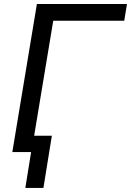

<svg xmlns="http://www.w3.org/2000/svg" viewBox="-20 -747 644 943"><path d="M603.7 -727.3H161.2L40.5 0H132.8L104.4 176.1H193.2L234.7 -80.3H147.7L241.5 -645.2H590.2Z"/></svg>

Font: Margiela Sans Text
Style: Italic
Weight: 400
Italic angle: -9.39999°
Designer: Stefan Endress, Andreas Faust
Version: Version 1.100;FEAKit 1.0